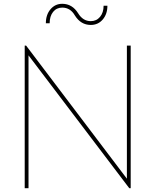

<svg xmlns="http://www.w3.org/2000/svg" viewBox="-20 -990 818 1010"><path d="M307.5 -950Q277.5 -950 259.4 -927.5Q241.2 -905 241.2 -867.5H221.2Q221.2 -912.5 245.6 -941.2Q270 -970 307.5 -970Q360 -970 391.2 -920Q416.2 -878.8 457.5 -878.8Q487.5 -878.8 506.2 -901.2Q525 -923.8 525 -960H545Q545 -916.2 520.6 -887.5Q496.2 -858.8 457.5 -858.8Q405 -858.8 373.8 -908.8Q350 -950 307.5 -950ZM647.5 -750H667.5V0H660L130 -698.8V0H110V-750H117.5L647.5 -50Z"/></svg>

Font: Now Thin
Style: Regular
Weight: 250
Designer: Alfredo Marco Pradil
Foundry: Alfredo Marco Pradil
Version: Version 1.002;PS 001.002;hotconv 1.0.88;makeotf.lib2.5.64775